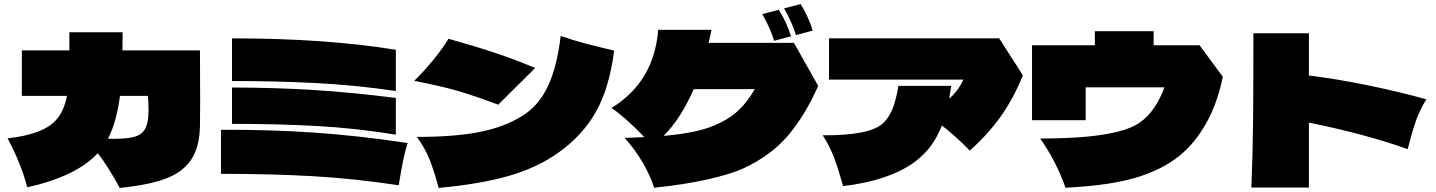

<svg xmlns="http://www.w3.org/2000/svg" viewBox="-20 -914 7040 941"><path d="M960 -667 961 -419Q961 -336 960 -295Q958 -193 917 -131.5Q876 -70 792 -38.5Q708 -7 567 7Q505 -106 459 -163Q355 -50 114 4Q81 -118 17 -236Q192 -255 255 -326Q294 -369 308 -444H87V-667H320V-756H581Q581 -696 580 -667ZM708 -375Q708 -405 705 -444H568Q551 -314 509 -234Q593 -232 633.5 -242Q674 -252 691 -282Q708 -312 708 -375Z M1117 -726Q1577 -726 1920 -670V-468Q1722 -497 1527.5 -507Q1333 -517 1117 -517ZM1117 -485Q1325 -485 1516 -473Q1707 -461 1920 -434V-254Q1724 -286 1532 -296.5Q1340 -307 1117 -307ZM1063 -278Q1297 -279 1514.5 -264.5Q1732 -250 1978 -213Q1964 -170 1955 -124Q1946 -78 1934 -6Q1715 -39 1513.5 -50.5Q1312 -62 1063 -62Z M2023 -243Q2210 -243 2332.5 -267.5Q2455 -292 2543 -348Q2623 -399 2667 -495Q2711 -591 2728 -738Q2788 -717 2846.5 -701.5Q2905 -686 2990 -666Q2966 -480 2899.5 -364Q2833 -248 2717 -166Q2613 -92 2474 -52Q2335 -12 2130 7Q2108 -74 2086.5 -129.5Q2065 -185 2023 -243ZM2422 -401Q2298 -447 2222 -469Q2146 -491 2010 -518Q2057 -563 2106 -623.5Q2155 -684 2178 -724Q2304 -689 2403 -656Q2502 -623 2603 -581Z M3881 -742Q3863 -802 3823 -873L3904 -894Q3942 -833 3963 -764ZM3774 -714Q3756 -774 3716 -845L3797 -866Q3834 -808 3857 -736ZM3871 -704 3990 -493Q3925 -347 3841.5 -249Q3758 -151 3622 -88Q3563 -61 3448.5 -35Q3334 -9 3186 6Q3144 -122 3042 -238Q3106 -240 3138 -242Q3048 -336 2977 -385Q3185 -512 3206 -768H3467Q3463 -746 3453 -704ZM3679 -477H3380Q3316 -331 3232 -248Q3323 -256 3390.5 -271Q3458 -286 3509 -312Q3565 -339 3605.5 -379Q3646 -419 3679 -477Z M4877 -726 4993 -545Q4948 -432 4884 -342.5Q4820 -253 4733 -176Q4654 -256 4596 -299Q4575 -244 4544 -201.5Q4513 -159 4469 -125Q4410 -79 4318 -47Q4226 -15 4112 -2Q4090 -82 4069 -138.5Q4048 -195 4012 -251Q4126 -250 4201.5 -265Q4277 -280 4309 -311Q4337 -338 4354.5 -381Q4372 -424 4383 -493H4642Q4636 -452 4632 -431Q4673 -464 4702 -524H4043V-726Z M5859 -692 5973 -538Q5949 -419 5900.5 -326.5Q5852 -234 5784 -171Q5702 -94 5567 -49.5Q5432 -5 5202 6Q5157 -123 5078 -235Q5457 -235 5567 -314Q5607 -342 5637.5 -387.5Q5668 -433 5687 -486H5301V-325H5038V-692H5346V-761H5634V-692Z M6879 -183Q6673 -257 6395 -313V5H6113Q6120 -163 6121.5 -331Q6123 -499 6123 -751H6395V-544Q6527 -528 6683.5 -496Q6840 -464 6971 -427Q6937 -373 6919 -320.5Q6901 -268 6879 -183Z"/></svg>

Font: Mantou Sans
Style: Regular
Weight: 400
Designer: Mant0u / artakana
Foundry: Mant0u / artakana
Version: Version 1.001;October 22, 2023;FontCreator 14.0.0.2901 64-bi